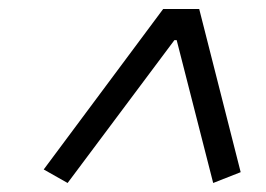

<svg xmlns="http://www.w3.org/2000/svg" viewBox="-20 -718 590 426"><path d="M77 -342 342 -698H422L514 -336L453 -312L372 -629H367L130 -312Z"/></svg>

Font: IBM Plex Serif Medm
Style: Italic
Weight: 500
Italic angle: -14°
Designer: Mike Abbink, Paul van der Laan, Pieter van Rosmalen
Foundry: Bold Monday
Version: Version 3.001